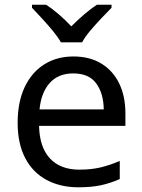

<svg xmlns="http://www.w3.org/2000/svg" viewBox="-20 -786 604 816"><path d="M292 -546Q361 -546 410.5 -516Q460 -486 486.5 -431.5Q513 -377 513 -304V-251H146Q148 -160 192.5 -112.5Q237 -65 317 -65Q368 -65 407.5 -74.5Q447 -84 489 -102V-25Q448 -7 408 1.5Q368 10 313 10Q237 10 178.5 -21Q120 -52 87.5 -113.5Q55 -175 55 -264Q55 -352 84.5 -415Q114 -478 167.5 -512Q221 -546 292 -546ZM291 -474Q228 -474 191.5 -433.5Q155 -393 148 -321H421Q420 -389 389 -431.5Q358 -474 291 -474ZM239 -606Q226 -629 204 -655.5Q182 -682 158 -708Q134 -734 116 -753V-766H176Q202 -749 230 -725Q258 -701 283 -674Q310 -701 338 -725Q366 -749 392 -766H454V-753Q435 -734 410.5 -708Q386 -682 363.5 -655.5Q341 -629 329 -606Z"/></svg>

Font: Noto Sans Living
Style: Regular
Weight: 400
Designer: Monotype Design Team
Foundry: Monotype Imaging Inc.
Version: Version 2.013; ttfautohint (v1.8.4.7-5d5b)